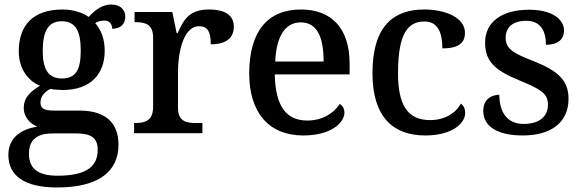

<svg xmlns="http://www.w3.org/2000/svg" viewBox="-20 -589 2577 849"><path d="M232 240C418 240 504 168 504 51C504 -38 455 -100 332 -100H217C171 -100 159 -112 159 -136C159 -164 179 -184 203 -196C215 -193 241 -191 257 -191C383 -191 443 -264 443 -364C443 -419 426 -458 401 -487C413 -494 426 -498 442 -498C466 -498 476 -480 476 -462C518 -462 534 -487 534 -516C534 -544 514 -569 471 -569C429 -569 396 -540 372 -514C350 -531 305 -547 257 -547C126 -547 63 -477 63 -362C63 -291 99 -233 157 -210C110 -182 85 -154 85 -113C85 -69 115 -41 145 -29C73 -18 17 20 17 96C17 188 88 240 232 240ZM254 -242C193 -242 169 -283 169 -364C169 -449 192 -495 253 -495C315 -495 337 -451 337 -365C337 -282 316 -242 254 -242ZM234 188C139 188 108 149 108 91C108 16 161 1 213 1H316C378 1 412 17 412 73C412 142 370 188 234 188Z M573 0H875V-45H846C803 -45 767 -53 767 -112V-273C767 -342 786 -473 860 -473C899 -473 912 -448 912 -393C983 -393 1014 -424 1014 -471C1014 -519 979 -547 904 -547C818 -547 792 -503 766 -443H761L742 -536H575V-491H578C622 -491 657 -482 657 -423V-117C657 -54 621 -45 576 -45H573Z M1321 10C1445 10 1503 -47 1503 -91C1503 -110 1493 -124 1482 -129C1458 -91 1408 -56 1339 -56C1247 -56 1198 -117 1195 -260H1526V-307C1526 -466 1444 -547 1311 -547C1165 -547 1082 -452 1082 -264C1082 -91 1169 10 1321 10ZM1411 -317H1197C1202 -429 1241 -490 1310 -490C1384 -490 1411 -422 1411 -317Z M1860 10C1979 10 2037 -43 2037 -90C2037 -108 2030 -122 2018 -131C1995 -88 1946 -58 1882 -58C1781 -58 1740 -126 1740 -266C1740 -443 1785 -494 1857 -494C1919 -494 1936 -440 1936 -375C2008 -375 2036 -399 2036 -444C2036 -510 1952 -547 1856 -547C1726 -547 1627 -480 1627 -265C1627 -67 1723 10 1860 10Z M2292 10C2415 10 2494 -46 2494 -152C2494 -236 2444 -276 2344 -317C2249 -353 2216 -373 2216 -422C2216 -467 2246 -497 2307 -497C2366 -497 2394 -458 2394 -391C2447 -391 2474 -415 2474 -454C2474 -502 2424 -546 2320 -546C2203 -546 2125 -495 2125 -400C2125 -312 2176 -275 2280 -232C2376 -193 2403 -173 2403 -126C2403 -76 2367 -41 2296 -41C2220 -41 2188 -96 2188 -170C2161 -170 2117 -156 2117 -99C2117 -30 2179 10 2292 10Z"/></svg>

Font: Noto Serif Vithkuqi Medium
Style: Regular
Weight: 500
Version: Version 1.005